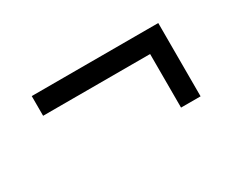

<svg xmlns="http://www.w3.org/2000/svg" viewBox="-48 -550 582 481"><g transform="rotate(-30 243.0 -309.0)"><path d="M369.5 -203V-358H60V-415H426V-203Z"/></g></svg>

Font: Besley* Narrow
Style: Regular
Weight: 400
Width: 4
Designer: Owen Earl
Foundry: indestructible type*
Version: Version 3.000; ttfautohint (v1.8.3)